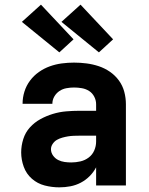

<svg xmlns="http://www.w3.org/2000/svg" viewBox="-20 -797 640 825"><path d="M235 8Q203 8 172 0Q141 -8 117 -29Q93 -50 82 -80.5Q71 -111 71 -142Q71 -171 80 -199.5Q89 -228 108.5 -249.5Q128 -271 153.5 -285Q179 -299 207 -307.5Q235 -316 264 -318.5Q293 -321 322 -321H393V-349Q393 -366 385 -381.5Q377 -397 363 -406Q349 -415 332 -418Q315 -421 298 -421Q282 -421 265.5 -418Q249 -415 235.5 -406Q222 -397 213.5 -382.5Q205 -368 205 -351H77Q77 -378 85 -403.5Q93 -429 109 -450.5Q125 -472 147 -487.5Q169 -503 194 -512Q219 -521 245.5 -524.5Q272 -528 298 -528Q325 -528 352 -524.5Q379 -521 404.5 -512.5Q430 -504 452.5 -488.5Q475 -473 491 -451Q507 -429 514 -402.5Q521 -376 521 -349V0H393V-78Q382 -57 365 -40Q348 -23 327 -12Q306 -1 282.5 3.5Q259 8 235 8ZM286 -99Q306 -99 325.5 -103.5Q345 -108 361 -120Q377 -132 385 -150.5Q393 -169 393 -189V-214H322Q310 -214 297 -213.5Q284 -213 272 -211Q260 -209 247.5 -205.5Q235 -202 224.5 -196Q214 -190 206.5 -179Q199 -168 199 -156Q199 -141 208 -128.5Q217 -116 230 -109.5Q243 -103 257.5 -101Q272 -99 286 -99ZM405 -572 244 -703 326 -777 466 -628ZM235 -572 74 -703 156 -777 296 -628Z"/></svg>

Font: Iosevka Custom XBdEx
Style: Regular
Weight: 800
Width: 7
Monospace: yes
Designer: Belleve Invis
Foundry: Belleve Invis
Version: Version 11.2.4; ttfautohint (v1.8.4)